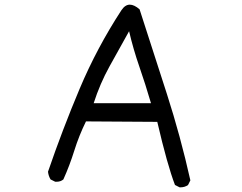

<svg xmlns="http://www.w3.org/2000/svg" viewBox="-20 -784 1040 824"><path d="M754 20H751L731 10Q698 -76 655 -261L349 -263Q319 -202 299 -138Q279 -74 252 -14Q240 -4 223 -4H217L197 -14Q188 -29 186 -47Q248 -228 322 -403.5Q396 -579 501 -740Q517 -764 537 -764Q556 -764 579 -744Q638 -562 696.5 -380Q755 -198 797 -10L787 10Q773 20 754 20ZM628 -341Q604 -423 578 -498Q552 -573 534 -650Q491 -573 450 -499Q409 -425 382 -341Z"/></svg>

Font: Xiaolai Mono SC
Style: Regular
Weight: 400
Monospace: yes
Designer: LXGW / Nozomi Seto
Version: Version 3.113;September 30, 2024